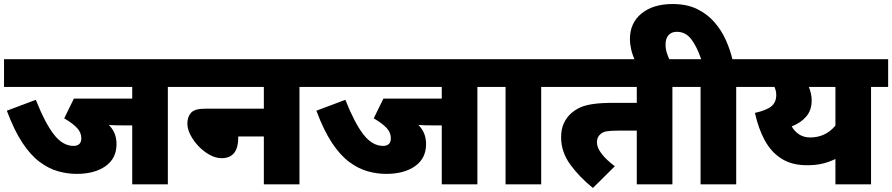

<svg xmlns="http://www.w3.org/2000/svg" viewBox="-20 -916 4433 954"><path d="M814 -484V0H637V-293H590Q571 -293 553 -293.5Q535 -294 521 -295Q540 -276 549.5 -252.5Q559 -229 559 -200Q559 -129 504.5 -90.5Q450 -52 361 -52Q315 -52 268.5 -65Q222 -78 177 -111.5Q132 -145 91 -207Q50 -269 14 -366L158 -420Q204 -304 248 -247.5Q292 -191 346 -191Q363 -191 373.5 -200Q384 -209 384 -229Q384 -257 363.5 -279.5Q343 -302 299 -328L347 -426H637V-484H0V-622H899V-484Z M884 -622H1553V-484H1468V0H1291V-238H1164V-236Q1164 -181 1143 -155.5Q1122 -130 1081 -130Q1052 -130 1022 -146.5Q992 -163 967 -189Q942 -215 926.5 -245Q911 -275 911 -302Q911 -335 929 -355.5Q947 -376 1000 -376H1291V-484H884Z M2352 -484V0H2175V-293H2128Q2109 -293 2091 -293.5Q2073 -294 2059 -295Q2078 -276 2087.5 -252.5Q2097 -229 2097 -200Q2097 -129 2042.5 -90.5Q1988 -52 1899 -52Q1853 -52 1806.5 -65Q1760 -78 1715 -111.5Q1670 -145 1629 -207Q1588 -269 1552 -366L1696 -420Q1742 -304 1786 -247.5Q1830 -191 1884 -191Q1901 -191 1911.5 -200Q1922 -209 1922 -229Q1922 -257 1901.5 -279.5Q1881 -302 1837 -328L1885 -426H2175V-484H1538V-622H2437V-484Z M2669 -484V0H2492V-484H2422V-622H2754V-484Z M3321 -484V0H3144V-267H3054Q3014 -267 2994 -263.5Q2974 -260 2963 -249Q2946 -235 2946 -208Q2946 -183 2969 -152.5Q2992 -122 3035 -90L2926 18Q2859 -36 2813.5 -98.5Q2768 -161 2768 -234Q2768 -275 2782 -304.5Q2796 -334 2819 -354Q2840 -372 2865 -383Q2890 -394 2929.5 -399.5Q2969 -405 3032 -405H3144V-484H2739V-622H3406V-484Z M3136 -615Q3123 -641 3116.5 -669Q3110 -697 3110 -722Q3110 -802 3167.5 -849Q3225 -896 3322 -896Q3393 -896 3444 -871Q3495 -846 3530 -805.5Q3565 -765 3586.5 -717Q3608 -669 3619 -622H3723V-484H3638V0H3461V-484H3391V-622H3464Q3442 -686 3414 -722Q3386 -758 3343 -758Q3316 -758 3301.5 -741Q3287 -724 3287 -695Q3287 -673 3293.5 -652.5Q3300 -632 3309 -615Z M4393 -622V-484H4308V0H4131V-126Q4095 -109 4062.5 -102Q4030 -95 3990 -95Q3914 -95 3862.5 -128Q3811 -161 3779.5 -219.5Q3748 -278 3731 -355Q3789 -368 3813 -388Q3837 -408 3837 -444Q3837 -465 3828 -484H3708V-622ZM3914 -288Q3926 -265 3949.5 -249Q3973 -233 4006 -233Q4042 -233 4073.5 -247Q4105 -261 4131 -292V-484H3999Q4005 -469 4009 -452.5Q4013 -436 4013 -417Q4013 -369 3986.5 -337.5Q3960 -306 3914 -288Z"/></svg>

Font: Noto Sans Black
Style: Regular
Weight: 900
Designer: Monotype Design Team
Foundry: Monotype Imaging Inc.
Version: Version 2.007